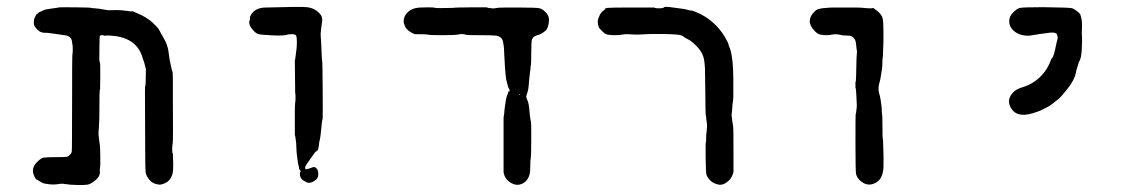

<svg xmlns="http://www.w3.org/2000/svg" viewBox="-20 -522 3322 562"><path d="M94 -486 97 -487Q97 -487 104 -490.5Q111 -494 118 -495Q125 -496 131.5 -497Q138 -498 138 -498Q138 -498 143 -498.5Q148 -499 148.5 -499.5Q149 -500 154 -500.5Q159 -501 202.5 -500.5Q246 -500 246.5 -499Q247 -498 255 -498Q263 -498 297 -492Q327 -493 335 -492Q343 -491 349 -490.5Q355 -490 360.5 -489Q366 -488 366.5 -489Q367 -490 380 -484Q411 -471 427.5 -455Q444 -439 445 -436Q450 -426 460.5 -408Q471 -390 473.5 -369Q476 -348 478 -340Q480 -332 481.5 -324Q483 -316 484.5 -313Q486 -310 486 -287.5Q486 -265 486 -236Q487 -108 485.5 -102.5Q484 -97 484 -84.5Q484 -72 486 -73L487 -42Q487 -17 484 -10Q478 7 464.5 13.5Q451 20 443 18Q427 16 417.5 4.5Q408 -7 406.5 -16.5Q405 -26 405 -82Q405 -138 404.5 -204Q404 -270 405 -271Q406 -272 406 -275.5Q406 -279 406.5 -284Q407 -289 407 -320Q401 -344 400.5 -344Q400 -344 397 -354Q379 -415 299 -418Q286 -418 285 -417.5Q284 -417 284 -418Q284 -419 279 -419Q274 -419 272.5 -417Q271 -415 271 -384Q270 -341 272 -340Q274 -339 273.5 -301Q273 -263 273 -261.5Q273 -260 272 -258Q271 -256 271 -211.5Q271 -167 269.5 -149.5Q268 -132 268.5 -126Q269 -120 270 -114Q271 -108 271.5 -102.5Q272 -97 272.5 -96Q273 -95 273.5 -65.5Q274 -36 273 -32Q272 -28 272 -24Q275 -8 260.5 4.5Q246 17 236 18.5Q226 20 206.5 19.5Q187 19 184.5 18.5Q182 18 178 17.5Q174 17 172 17Q162 15 156 16Q141 19 125 17.5Q109 16 102.5 12.5Q96 9 92.5 6.5Q89 4 87 3.5Q85 3 81 -5Q68 -30 91 -50Q100 -59 107.5 -60.5Q115 -62 143 -62Q171 -62 175.5 -63Q180 -64 184.5 -68.5Q189 -73 190 -77.5Q191 -82 191 -222Q191 -362 192 -363.5Q193 -365 193 -376.5Q193 -388 192.5 -388.5Q192 -389 191 -398Q190 -416 170 -419Q164 -419 163.5 -419.5Q163 -420 158 -420.5Q153 -421 144.5 -422.5Q136 -424 133 -424Q130 -424 126 -425Q122 -426 111.5 -426Q101 -426 93 -432Q78 -444 79 -456.5Q80 -469 80.5 -468.5Q81 -468 82 -471L85 -477L88 -481Q88 -480 91 -483Q94 -486 94 -486Z M844 -249 843 -346Q844 -346 845 -356Q846 -366 847.5 -375.5Q849 -385 849 -399.5Q849 -414 846.5 -418Q844 -422 834 -422Q824 -422 820 -420Q809 -417 777 -418.5Q745 -420 737 -422Q729 -424 720 -434.5Q711 -445 710 -452Q709 -459 710 -460.5Q711 -462 711.5 -465.5Q712 -469 711.5 -469.5Q711 -470 712 -473Q723 -500 759 -500Q861 -503 878.5 -501Q896 -499 908 -489.5Q920 -480 922 -472Q924 -464 923 -460Q922 -456 921.5 -449.5Q921 -443 919.5 -433Q918 -423 919 -413Q920 -403 921 -374.5Q922 -346 923 -343.5Q924 -341 924.5 -260.5Q925 -180 924.5 -176Q924 -172 923 -168.5Q922 -165 921 -151.5Q920 -138 918.5 -127.5Q917 -117 916.5 -114.5Q916 -112 915 -108.5Q914 -105 914 -101.5Q914 -98 912.5 -91.5Q911 -85 911 -84L910 -83L909 -81H908Q908 -82 907 -81Q906 -80 906 -78H905Q904 -79 902.5 -76.5Q901 -74 898.5 -71Q896 -68 890.5 -60Q885 -52 879 -43.5Q873 -35 873 -31Q873 -24 883 -28Q901 -35 901 -33Q901 -31 903.5 -31.5Q906 -32 906 -30Q906 -28 907 -28Q909 -28 911 -20Q914 -4 905 4Q889 17 877.5 11.5Q866 6 863 2Q860 -2 860 -2.5Q860 -3 859 -5Q858 -7 858 -11Q858 -15 857.5 -15.5Q857 -16 858 -16Q859 -16 858.5 -17.5Q858 -19 859.5 -19Q861 -19 859 -23Q859 -24 858 -24L857 -25Q857 -26 856.5 -26Q856 -26 855.5 -30Q855 -34 854.5 -35Q854 -36 852.5 -43.5Q851 -51 850.5 -57Q850 -63 849 -69Q848 -75 847.5 -90.5Q847 -106 846 -110Q845 -121 843 -128V-186Q843 -218 844 -221.5Q845 -225 845 -237Q845 -249 844 -249Z M1468 -266 1467 -269Q1467 -270 1464 -280Q1461 -290 1460 -302Q1459 -314 1458 -326.5Q1457 -339 1456 -363Q1455 -387 1454.5 -387.5Q1454 -388 1453 -396Q1451 -417 1428 -418Q1419 -419 1383.5 -419Q1348 -419 1345 -420Q1332 -424 1324 -421.5Q1316 -419 1277 -419Q1238 -419 1233.5 -420.5Q1229 -422 1194 -422Q1173 -430 1165.5 -445Q1158 -460 1165 -475Q1178 -499 1211 -500Q1237 -501 1251 -500L1252 -499Q1256 -498 1280.5 -498.5Q1305 -499 1307.5 -499Q1310 -499 1310 -499.5Q1310 -500 1358 -500.5Q1406 -501 1406.5 -500Q1407 -499 1412.5 -498.5Q1418 -498 1422 -497.5Q1426 -497 1426.5 -497.5Q1427 -498 1433 -498.5Q1439 -499 1440.5 -499.5Q1442 -500 1498 -500Q1554 -500 1560.5 -497.5Q1567 -495 1571 -492Q1587 -479 1587 -464Q1586 -440 1576 -431.5Q1566 -423 1557.5 -420.5Q1549 -418 1544.5 -415.5Q1540 -413 1537.5 -407.5Q1535 -402 1535 -368Q1535 -334 1534 -331.5Q1533 -329 1533 -325Q1533 -321 1531 -307Q1529 -293 1528 -277Q1527 -261 1524 -252Q1521 -243 1521 -242.5Q1521 -242 1520.5 -239.5Q1520 -237 1524 -228Q1528 -219 1529.5 -200Q1531 -181 1532.5 -173.5Q1534 -166 1534.5 -163.5Q1535 -161 1535 -115Q1535 -69 1533.5 -59.5Q1532 -50 1532 -29Q1532 5 1508 16Q1494 22 1481 16Q1458 6 1454 -18Q1454 -21 1454 -59.5Q1454 -98 1454 -103V-178L1456 -191Q1456 -192 1456.5 -198.5Q1457 -205 1457.5 -207Q1458 -209 1459 -217.5Q1460 -226 1460.5 -227.5Q1461 -229 1462 -234.5Q1463 -240 1465 -244.5Q1467 -249 1467 -250.5Q1467 -252 1467.5 -252Q1468 -252 1468 -253.5Q1468 -255 1469.5 -254Q1471 -253 1471.5 -256Q1472 -259 1470.5 -261.5Q1469 -264 1468.5 -264.5Q1468 -265 1468 -266ZM1503 -245Q1503 -246 1500.5 -246Q1498 -246 1500 -244Q1502 -244 1503 -245Z M1896 -500Q1896 -497 1917 -498L1924 -500Q1922 -504 1950 -500Q1990 -495 1989 -494L2002 -491Q2004 -493 2030 -481Q2075 -458 2101 -415Q2112 -396 2112 -393.5Q2112 -391 2117 -379Q2126 -353 2126.5 -292.5Q2127 -232 2125.5 -225.5Q2124 -219 2123.5 -208Q2123 -197 2122 -192Q2121 -187 2122 -180Q2123 -173 2124 -164Q2125 -155 2126 -151.5Q2127 -148 2127 -58V-19Q2123 -2 2113 7Q2096 22 2082 18Q2058 13 2048 -10Q2046 -16 2045.5 -60Q2045 -104 2046 -104.5Q2047 -105 2047 -117Q2047 -129 2047.5 -129.5Q2048 -130 2048.5 -138Q2049 -146 2049.5 -151.5Q2050 -157 2048.5 -165.5Q2047 -174 2047 -178.5Q2047 -183 2046 -183.5Q2045 -184 2044.5 -250.5Q2044 -317 2043.5 -322Q2043 -327 2042 -339Q2040 -364 2023 -382.5Q2006 -401 1995.5 -406Q1985 -411 1980.5 -415Q1976 -419 1964 -420.5Q1952 -422 1917.5 -422.5Q1883 -423 1863 -421.5Q1843 -420 1835 -421Q1812 -423 1803.5 -421Q1795 -419 1780 -419Q1757 -419 1750.5 -424Q1744 -429 1738 -435.5Q1732 -442 1732.5 -442.5Q1733 -443 1731 -448Q1728 -460 1732 -469.5Q1736 -479 1736.5 -480Q1737 -481 1739.5 -484Q1742 -487 1742 -487.5Q1742 -488 1746.5 -491Q1751 -494 1751 -496Q1751 -498 1759 -499Q1767 -500 1831.5 -500Q1896 -500 1896 -500Z M2565 -378Q2565 -359 2563 -346Q2563 -326 2561 -316Q2559 -306 2558 -297.5Q2557 -289 2555 -283Q2549 -265 2553 -250.5Q2557 -236 2557.5 -231Q2558 -226 2559.5 -216.5Q2561 -207 2561 -199.5Q2561 -192 2562 -187.5Q2563 -183 2563 -150Q2563 -117 2564 -115.5Q2565 -114 2565 -103Q2567 -57 2566 -32Q2564 1 2545 12Q2526 23 2509 14.5Q2492 6 2486 -11Q2484 -19 2484 -102.5Q2484 -186 2484.5 -186.5Q2485 -187 2486 -193.5Q2487 -200 2487.5 -205.5Q2488 -211 2488 -213Q2486 -260 2485 -264L2484 -263V-274V-284L2485 -282Q2486 -294 2486.5 -326Q2487 -358 2488 -364.5Q2489 -371 2488 -375Q2487 -379 2486 -391Q2485 -410 2472 -416Q2468 -418 2456.5 -418Q2445 -418 2440 -420Q2426 -423 2417.5 -421Q2409 -419 2398.5 -419Q2388 -419 2380 -421Q2372 -423 2364 -432Q2336 -461 2365 -489Q2372 -495 2374 -495Q2376 -495 2380.5 -496.5Q2385 -498 2394.5 -498.5Q2404 -499 2404 -499.5Q2404 -500 2452 -500Q2500 -500 2501 -499.5Q2502 -499 2517 -498Q2532 -497 2534 -498.5Q2536 -500 2548.5 -489.5Q2561 -479 2563.5 -468.5Q2566 -458 2566 -423Q2566 -388 2565 -378Z M3034 -501Q3111 -500 3117.5 -498Q3124 -496 3133 -489Q3142 -482 3142.5 -478.5Q3143 -475 3145 -469Q3148 -458 3147 -440Q3146 -422 3147 -416Q3148 -410 3146.5 -379Q3145 -348 3138 -341Q3138 -340 3137 -336.5Q3136 -333 3133 -324Q3130 -315 3129 -308Q3125 -288 3105 -262.5Q3085 -237 3077.5 -231.5Q3070 -226 3061.5 -219Q3053 -212 3043 -207Q3033 -202 3025.5 -198.5Q3018 -195 3001 -190Q2953 -176 2937 -210Q2926 -233 2948 -254Q2957 -262 2974 -267Q2991 -272 3006 -282Q3041 -305 3056 -346Q3057 -350 3059 -351Q3064 -356 3069 -380Q3074 -404 3075.5 -408Q3077 -412 3074 -420.5Q3071 -429 3050 -426Q3029 -423 3020.5 -422Q3012 -421 2999.5 -418.5Q2987 -416 2971.5 -419.5Q2956 -423 2945 -434Q2934 -445 2934 -459.5Q2934 -474 2945 -485Q2956 -496 2964 -498.5Q2972 -501 3034 -501Z"/></svg>

Font: TT2020 Style E
Style: Regular
Weight: 400
Version: Version 00.2